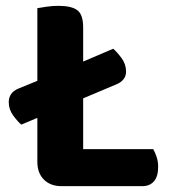

<svg xmlns="http://www.w3.org/2000/svg" viewBox="-20 -636 587 658"><path d="M191 2Q153 2 130.5 -20.5Q108 -43 108 -81V-232L53 -209Q40 -220 25 -240.5Q10 -261 10 -286Q10 -318 42 -332L108 -359V-608Q119 -610 139.5 -613Q160 -616 180 -616Q225 -616 245 -601Q265 -586 265 -542V-425L368 -469Q381 -458 396.5 -437Q412 -416 412 -391Q412 -375 403 -364Q394 -353 379 -347L265 -299V-125H505Q511 -115 516.5 -99Q522 -83 522 -64Q522 -31 507.5 -14.5Q493 2 468 2H191Z"/></svg>

Font: Baloo 2
Style: Bold
Weight: 700
Designer: Sarang Kulkarni and Ek Type
Foundry: Ek Type
Version: Version 1.640;hotconv 1.0.111;makeotfexe 2.5.65597; ttfautoh